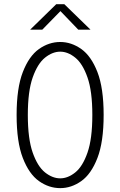

<svg xmlns="http://www.w3.org/2000/svg" viewBox="-20 -912 590 942"><path d="M275.5 11Q220 11 171.2 -23.5Q122.5 -58 92 -136.8Q61.5 -215.5 61.5 -348Q61.5 -480 92 -558.5Q122.5 -637 171.2 -671.5Q220 -706 275.5 -706Q330 -706 378.8 -671.5Q427.5 -637 458 -558.5Q488.5 -480 488.5 -348Q488.5 -215.5 458 -136.8Q427.5 -58 378.8 -23.5Q330 11 275.5 11ZM275.5 -37Q313 -37 349.2 -66Q385.5 -95 409.2 -163Q433 -231 433 -348Q433 -464.5 409.2 -532.2Q385.5 -600 349.2 -629.2Q313 -658.5 275.5 -658.5Q237.5 -658.5 201 -629.2Q164.5 -600 140.5 -532.2Q116.5 -464.5 116.5 -348Q116.5 -231 140.5 -163Q164.5 -95 201 -66Q237.5 -37 275.5 -37ZM128 -766.5 256 -891.5H295.5L424 -766.5H364L276.5 -857.5L187.5 -766.5Z"/></svg>

Font: Trispace SemiCondensed ExtraLight
Style: Regular
Weight: 200
Width: 4
Designer: Tyler Finck
Foundry: Etcetera Type Company
Version: Version 1.210; ttfautohint (v1.8.3)